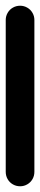

<svg xmlns="http://www.w3.org/2000/svg" viewBox="-20 -650 140 670"><path d="M0 -50.3H100V-580.3H0ZM50.3 -100Q36.3 -100 24.8 -93.3Q13.3 -86.7 6.7 -75.2Q0 -63.7 0 -50.3Q0 -36.3 6.7 -24.8Q13.3 -13.3 24.8 -6.7Q36.3 0 50.3 0Q63.7 0 75.2 -6.7Q86.7 -13.3 93.3 -24.8Q100 -36.3 100 -50.3Q100 -63.7 93.3 -75.2Q86.7 -86.7 75.2 -93.3Q63.7 -100 50.3 -100ZM50.3 -630Q36.3 -630 24.8 -623.3Q13.3 -616.7 6.7 -605.2Q0 -593.7 0 -580.3Q0 -566.3 6.7 -554.8Q13.3 -543.3 24.8 -536.7Q36.3 -530 50.3 -530Q63.7 -530 75.2 -536.7Q86.7 -543.3 93.3 -554.8Q100 -566.3 100 -580.3Q100 -593.7 93.3 -605.2Q86.7 -616.7 75.2 -623.3Q63.7 -630 50.3 -630Z"/></svg>

Font: Wavefont Thin
Style: Regular
Weight: 100
Monospace: yes
Version: Version 3.005;gftools[0.9.33]